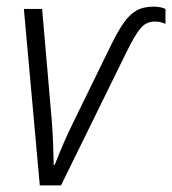

<svg xmlns="http://www.w3.org/2000/svg" viewBox="-20 -559 519 579"><path d="M100 0 52 -532H107L136 -197Q139 -159 140 -128.5Q141 -98 142 -62H145Q158 -95 172 -127.5Q186 -160 200 -188L310 -413Q332 -459 350.5 -486.5Q369 -514 390.5 -526.5Q412 -539 443 -539Q465 -539 479 -532V-487Q473 -490 465 -492Q457 -494 447 -494Q421 -494 404 -474Q387 -454 361 -401L164 0Z"/></svg>

Font: Noto Sans SemiCondensed Light
Style: Italic
Weight: 300
Width: 4
Italic angle: -12°
Designer: Monotype Design Team
Foundry: Monotype Imaging Inc.
Version: Version 2.013; ttfautohint (v1.8.4.7-5d5b)